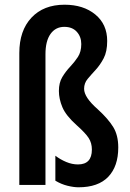

<svg xmlns="http://www.w3.org/2000/svg" viewBox="-20 -785 551 815"><path d="M435 -611Q435 -566 420 -537.5Q405 -509 386 -488.5Q367 -468 352 -450Q337 -432 337 -408Q337 -372 394 -322Q439 -281 460.5 -246Q482 -211 482 -159Q482 -79 439.5 -34.5Q397 10 313 10Q293 10 266.5 3.5Q240 -3 215 -18V-124Q236 -108 261 -97.5Q286 -87 311 -87Q370 -87 370 -150Q370 -178 356.5 -199Q343 -220 306 -253Q260 -294 245 -329.5Q230 -365 230 -399Q230 -434 244.5 -458Q259 -482 277.5 -501.5Q296 -521 310.5 -543Q325 -565 325 -598Q325 -629 306 -650Q287 -671 253 -671Q216 -671 194.5 -641Q173 -611 173 -555V0H62V-560Q62 -655 113.5 -710Q165 -765 254 -765Q334 -765 384.5 -723.5Q435 -682 435 -611Z"/></svg>

Font: Noto Sans Gujarati UI ExtraCondensed SemiBold
Style: Regular
Weight: 600
Width: 2
Designer: Jelle Bosma - Monotype Design Team, Universal Thirst
Foundry: Monotype Imaging Inc.
Version: Version 2.106; ttfautohint (v1.8.4.7-5d5b)